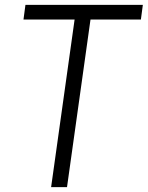

<svg xmlns="http://www.w3.org/2000/svg" viewBox="-20 -765 604 785"><path d="M189 0 285 -685H76L84 -745H564L556 -685H350L254 0Z"/></svg>

Font: Plus Jakarta Sans Light
Style: Italic
Weight: 300
Italic angle: -8°
Designer: Gumpita Rahayu
Foundry: Tokotype
Version: Version 2.071; ttfautohint (v1.8.4.7-5d5b);gftools[0.9.29]